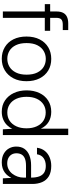

<svg xmlns="http://www.w3.org/2000/svg" viewBox="652 -1412 772 2115"><g transform="rotate(90 1037.5 -354.0)"><path d="M106 0V-591Q106 -635 120.5 -663.5Q135 -692 164.5 -706Q194 -720 238 -720H311V-660H251Q211 -660 193.5 -644Q176 -628 176 -588V0ZM25 -462V-521H319V-462Z M626 12Q555 12 499 -21.5Q443 -55 412.5 -116.5Q382 -178 382 -260Q382 -344 413.5 -405.5Q445 -467 500.5 -500Q556 -533 628 -533Q701 -533 756 -500Q811 -467 842.5 -405.5Q874 -344 874 -260Q874 -177 842 -116Q810 -55 754.5 -21.5Q699 12 626 12ZM627 -49Q675 -49 714.5 -72.5Q754 -96 778 -143.5Q802 -191 802 -261Q802 -332 778.5 -379Q755 -426 716 -449.5Q677 -473 628 -473Q581 -473 541 -449.5Q501 -426 477.5 -379Q454 -332 454 -261Q454 -191 477 -143.5Q500 -96 539.5 -72.5Q579 -49 627 -49Z M1210 12Q1139 12 1086 -23.5Q1033 -59 1004 -121Q975 -183 975 -262Q975 -341 1004 -402.5Q1033 -464 1086.5 -498.5Q1140 -533 1211 -533Q1275 -533 1322.5 -504Q1370 -475 1397 -418V-720H1467V0H1404L1398 -103Q1384 -73 1358.5 -46.5Q1333 -20 1295.5 -4Q1258 12 1210 12ZM1219 -49Q1272 -49 1310.5 -75Q1349 -101 1371 -148.5Q1393 -196 1393 -261Q1393 -325 1371 -373Q1349 -421 1310 -446.5Q1271 -472 1218 -472Q1168 -472 1129 -446.5Q1090 -421 1068 -374Q1046 -327 1046 -261Q1046 -196 1068 -148Q1090 -100 1129.5 -74.5Q1169 -49 1219 -49Z M1769 12Q1711 12 1672 -10.5Q1633 -33 1613.5 -69Q1594 -105 1594 -147Q1594 -202 1619.5 -238Q1645 -274 1692 -292.5Q1739 -311 1800 -311H1936Q1936 -364 1923 -400Q1910 -436 1881.5 -454.5Q1853 -473 1807 -473Q1756 -473 1721.5 -449Q1687 -425 1679 -376H1607Q1614 -428 1642.5 -463Q1671 -498 1714 -515.5Q1757 -533 1807 -533Q1877 -533 1921 -506.5Q1965 -480 1985.5 -432.5Q2006 -385 2006 -324V0H1944L1939 -94Q1929 -74 1914.5 -55Q1900 -36 1879.5 -21Q1859 -6 1831.5 3Q1804 12 1769 12ZM1780 -48Q1816 -48 1845 -63.5Q1874 -79 1894 -105Q1914 -131 1925 -163Q1936 -195 1936 -229V-255H1806Q1755 -255 1724.5 -242Q1694 -229 1681 -205Q1668 -181 1668 -150Q1668 -120 1681 -97.5Q1694 -75 1719 -61.5Q1744 -48 1780 -48Z"/></g></svg>

Font: DM Sans 10pt Light
Style: Regular
Weight: 300
Version: Version 4.004;gftools[0.9.30]